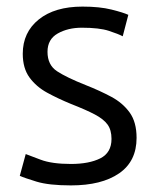

<svg xmlns="http://www.w3.org/2000/svg" viewBox="-20 -550 474 582"><path d="M195 12Q128 12 90.5 0.5Q53 -11 40 -17L58 -83Q69 -79 103 -66Q137 -53 195 -53Q250 -53 284 -70Q318 -87 318 -129Q318 -156 306 -172.5Q294 -189 267.5 -203Q241 -217 195 -235Q156 -251 123 -269Q90 -287 69.5 -315Q49 -343 49 -387Q49 -452 97.5 -491Q146 -530 230 -530Q282 -530 318 -521Q354 -512 369 -505L352 -440Q339 -447 310 -456.5Q281 -466 228 -466Q186 -466 155 -448.5Q124 -431 124 -393Q124 -353 153 -334Q182 -315 240 -292Q283 -275 317.5 -256.5Q352 -238 373 -209Q394 -180 394 -132Q394 -61 341 -24.5Q288 12 195 12Z"/></svg>

Font: Ubuntu Sans
Style: Regular
Weight: 400
Designer: Dalton Maag Ltd
Foundry: Dalton Maag Ltd
Version: Version 1.006; ttfautohint (v1.8.4.7-5d5b)